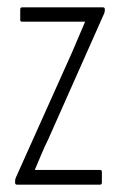

<svg xmlns="http://www.w3.org/2000/svg" viewBox="-20 -502 326 522"><path d="M26 0Q21 0 21 -6V-8Q21 -15 23 -19L176 -360Q185 -381 193.5 -401Q202 -421 211 -442V-443Q196 -443 181 -443Q166 -443 150 -443H40Q35 -443 35 -448V-476Q35 -482 40 -482H260Q265 -482 265 -477V-475Q265 -469 263 -465L111 -123Q101 -103 92.5 -82.5Q84 -62 75 -41V-40Q89 -40 102.5 -40Q116 -40 130 -40H252Q257 -40 257 -34V-6Q257 0 252 0Z"/></svg>

Font: Sofia Sans Extra Condensed Light
Style: Regular
Weight: 300
Designer: Botio Nikoltchev, Ani Petrova
Foundry: lettersoup
Version: Version 4.101